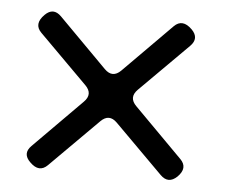

<svg xmlns="http://www.w3.org/2000/svg" viewBox="-38 -526 576 477"><g transform="rotate(5 250.0 -287.0)"><path d="M422.9 -468.8Q443.4 -448.2 422.9 -427.7L302.7 -307.6Q282.2 -287.1 302.7 -266.6L422.9 -145.5Q443.4 -125 419.9 -101.6Q398.4 -81.1 377.9 -101.6L257.8 -221.7Q237.3 -242.2 216.8 -221.7L96.7 -101.6Q76.2 -81.1 52.7 -104.5Q31.2 -125 51.8 -145.5L171.9 -266.6Q192.4 -287.1 171.9 -307.6L51.8 -427.7Q31.2 -448.2 55.7 -472.7Q76.2 -493.2 96.7 -472.7L216.8 -351.6Q237.3 -331.1 257.8 -351.6L377.9 -472.7Q398.4 -493.2 422.9 -468.8Z"/></g></svg>

Font: B2 Hana
Style: Regular
Weight: 500
Version: 2020-08-05; (max)